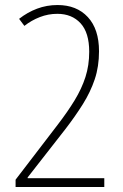

<svg xmlns="http://www.w3.org/2000/svg" viewBox="-20 -744 488 764"><path d="M395 0H42V-29L209 -247Q249 -299 277 -345Q305 -391 320 -437.5Q335 -484 335 -538Q335 -614 300.5 -651.5Q266 -689 208 -689Q172 -689 138.5 -676Q105 -663 77 -641L56 -669Q89 -695 127.5 -709.5Q166 -724 209 -724Q285 -724 329.5 -676Q374 -628 374 -540Q374 -479 357 -428.5Q340 -378 310 -330Q280 -282 240 -230L90 -38V-35H395Z"/></svg>

Font: Noto Sans Arabic Cond ExtLt
Style: Regular
Weight: 200
Width: 3
Designer: Monotype Design Team, Nadine Chahine, Nizar Qandah and Khaled Hosny
Foundry: Monotype Imaging Inc.
Version: Version 2.012; ttfautohint (v1.8.4.7-5d5b)